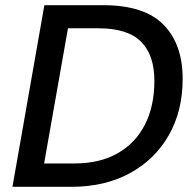

<svg xmlns="http://www.w3.org/2000/svg" viewBox="-20 -720 748 740"><path d="M28 0 151 -700H378Q536 -700 610 -625Q684 -550 684 -416Q684 -293 631 -199.5Q578 -106 481.5 -53Q385 0 255 0ZM150 -90H267Q364 -90 433 -129Q502 -168 538.5 -239.5Q575 -311 575 -408Q575 -508 523.5 -559.5Q472 -611 359 -611H242Z"/></svg>

Font: Ultramarine Medium
Style: Italic
Weight: 500
Italic angle: -10°
Designer: Colophon Foundry, Jonny Pinhorn
Foundry: Colophon Foundry
Version: Version 1.200; ttfautohint (v1.8.3)